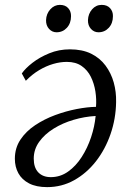

<svg xmlns="http://www.w3.org/2000/svg" viewBox="-20 -755 535 788"><path d="M69.5 -453.5Q84 -474.5 113.2 -497.2Q142.5 -520 182 -536.2Q221.5 -552.5 267 -552.5Q317.5 -552.5 353.8 -534.8Q390 -517 413 -486Q436 -455 446.8 -416.5Q457.5 -378 456.5 -336Q455.5 -268 433.8 -205Q412 -142 373.8 -93Q335.5 -44 284.5 -15.5Q233.5 13 173.5 13Q129 13 99.5 -2.2Q70 -17.5 55.5 -43.8Q41 -70 41 -103.5Q41 -147.5 63.8 -181.8Q86.5 -216 124 -241Q161.5 -266 206 -282.5Q250.5 -299 294.8 -307.5Q339 -316 374 -316.5Q376.5 -347.5 371.5 -379.8Q366.5 -412 353 -439.5Q339.5 -467 315.2 -484Q291 -501 254.5 -501Q227 -501 198 -492.5Q169 -484 140.5 -467Q112 -450 86 -423.5ZM188.5 -28Q227.5 -28 259.5 -50.8Q291.5 -73.5 315.2 -110.5Q339 -147.5 353.8 -191.8Q368.5 -236 372.5 -279Q327 -276.5 282 -263.2Q237 -250 200 -227Q163 -204 140.8 -173Q118.5 -142 118.5 -104Q118.5 -67 137.2 -47.5Q156 -28 188.5 -28ZM212 -622.5Q194 -622.5 181.2 -636.5Q168.5 -650.5 169 -672.5Q170 -698.5 186.5 -716.8Q203 -735 226 -735Q248 -735 260 -721.5Q272 -708 271.5 -688.5Q271.5 -659.5 254.5 -641Q237.5 -622.5 212 -622.5ZM384 -622.5Q366 -622.5 353.2 -636.5Q340.5 -650.5 341 -672.5Q342 -698.5 358 -716.8Q374 -735 397.5 -735Q419.5 -735 431.8 -721.5Q444 -708 443.5 -688.5Q443.5 -659.5 426.5 -641Q409.5 -622.5 384 -622.5Z"/></svg>

Font: Merriweather 48pt Light
Style: Italic
Weight: 300
Italic angle: -7.8°
Version: Version 2.101